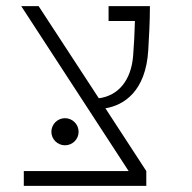

<svg xmlns="http://www.w3.org/2000/svg" viewBox="-20 -606 626 626"><path d="M57.6 0H457V-48.3L323.7 -252.9C383.8 -262.7 455.6 -308.1 463.4 -442.9C465.8 -483.9 468.8 -534.2 468.8 -585.9H334V-537.6H419.9C418.9 -499.5 417 -460.4 414.1 -424.3C407.7 -343.8 365.7 -293.9 302.2 -285.6L106 -585.9H49.3L399.4 -48.3H57.6ZM191.9 -132.3C216.3 -132.3 236.3 -151.9 236.3 -176.3C236.3 -200.7 216.3 -220.7 191.9 -220.7C167.5 -220.7 147.5 -200.7 147.5 -176.3C147.5 -151.9 167.5 -132.3 191.9 -132.3Z"/></svg>

Font: Cascadia Mono PL ExtraLight
Style: Regular
Weight: 200
Monospace: yes
Designer: Aaron Bell
Foundry: Saja Typeworks
Version: Version 2404.023